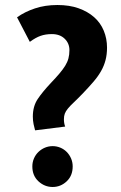

<svg xmlns="http://www.w3.org/2000/svg" viewBox="-20 -735 482 766"><path d="M209 -715Q257 -715 293.5 -702Q330 -689 355.5 -666.5Q381 -644 394 -612.5Q407 -581 407 -545Q407 -518 401 -495Q395 -472 383 -451Q371 -430 353 -409Q335 -388 312 -364Q290 -341 275 -327Q260 -313 251 -302Q242 -291 238.5 -281.5Q235 -272 235 -259Q235 -243 240 -230L120 -215Q117 -225 114 -239.5Q111 -254 111 -270Q111 -311 130.5 -340Q150 -369 183 -404Q203 -425 217 -441.5Q231 -458 240 -472.5Q249 -487 253 -502Q257 -517 257 -535Q257 -562 238 -580.5Q219 -599 187 -599Q162 -599 142 -592Q122 -585 99 -568L48 -666Q79 -688 119.5 -701.5Q160 -715 209 -715ZM109 -71Q109 -88 115.5 -103Q122 -118 133.5 -129Q145 -140 159.5 -146Q174 -152 190 -152Q206 -152 220.5 -146Q235 -140 246 -129Q257 -118 263.5 -103Q270 -88 270 -71Q270 -34 246 -11.5Q222 11 190 11Q158 11 133.5 -11.5Q109 -34 109 -71Z"/></svg>

Font: Ek Mukta ExtraBold
Style: Regular
Weight: 800
Designer: Girish Dalvi and Yashodeep Gholap
Foundry: Ek Type
Version: Version 2.538;PS 1.002;hotconv 16.6.51;makeotf.lib2.5.65220;